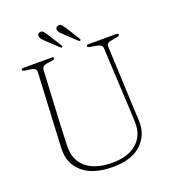

<svg xmlns="http://www.w3.org/2000/svg" viewBox="-155 -978 994 1109"><g transform="rotate(-20 342.0 -423.5)"><path d="M552 -283 533.5 -648Q532.5 -669.5 503 -674.5L459 -682.5Q445.5 -684.5 445.5 -692Q445.5 -700 457.5 -700H629Q641.5 -700 641.5 -692Q641.5 -684.5 627 -682L587.5 -674.5Q559 -670 560 -647.5L575.5 -283.5Q576.5 -259 578 -235Q579.5 -211 580.5 -186Q584.5 -98 524.8 -41.5Q465 15 351 15Q228 15 165 -39.8Q102 -94.5 104.5 -182Q105 -198.5 106.2 -223.5Q107.5 -248.5 108.8 -274Q110 -299.5 111 -317L127.5 -647Q129 -672 99 -677L59 -682.5Q45 -685 45 -691.5Q45 -700 57.5 -700H231Q243.5 -700 243.5 -691.5Q243.5 -685 229.5 -682.5L192 -677Q164 -672 163 -648.5L146 -322Q144 -282 143 -250Q142 -218 141 -190.5Q138 -103 194.8 -56Q251.5 -9 353.5 -9Q452 -9 505.8 -56.8Q559.5 -104.5 556 -188Q555 -219 554 -241.5Q553 -264 552 -283ZM257.5 -828.5 308 -748.5Q313 -740 309.5 -736.5Q304.5 -732.5 298 -738.5L227 -805.5Q219 -813.5 212 -820.8Q205 -828 202.5 -837Q200.5 -846.5 205 -853Q209.5 -859.5 217.5 -861.5Q230 -864 238.5 -854.5Q247 -845 257.5 -828.5ZM370 -828.5 420 -748.5Q425.5 -740 421.5 -736.5Q416.5 -732.5 410 -738.5L338.5 -805.5Q330.5 -813 323.5 -820.5Q316.5 -828 314.5 -836.5Q310 -856.5 329.5 -861Q342 -864 350.8 -854.5Q359.5 -845 370 -828.5Z"/></g></svg>

Font: Fraunces 72pt Soft Thin
Style: Regular
Weight: 100
Version: Version 1.000;[b76b70a41]